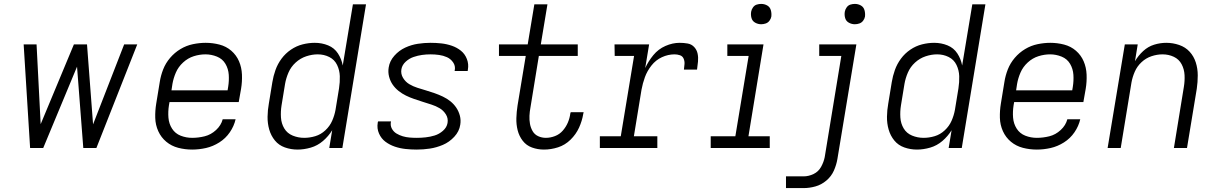

<svg xmlns="http://www.w3.org/2000/svg" viewBox="-20 -757 6232 982"><path d="M134 0H201L374 -416L406 0H473L682 -530H615L456 -121L425 -530H358L188 -122L167 -530H101Z M963 8Q998 8 1033.5 0Q1069 -8 1101.5 -28.5Q1134 -49 1155.5 -80.5Q1177 -112 1185 -147H1119Q1111 -116 1085 -92Q1059 -68 1027 -60Q995 -52 963 -52Q932 -52 904 -63Q876 -74 860 -99Q844 -124 841.5 -155Q839 -186 844 -218L847 -235H1201L1213 -303Q1219 -339 1217.5 -375.5Q1216 -412 1202.5 -443.5Q1189 -475 1163 -497.5Q1137 -520 1102.5 -529Q1068 -538 1032 -538Q1000 -538 966.5 -531Q933 -524 903 -506Q873 -488 850 -461Q827 -434 814.5 -402Q802 -370 797 -337L779 -227Q773 -191 774 -154.5Q775 -118 789.5 -86Q804 -54 830.5 -32Q857 -10 891.5 -1Q926 8 963 8ZM857 -295 862 -328Q867 -357 879.5 -386Q892 -415 916.5 -437.5Q941 -460 971 -469.5Q1001 -479 1031 -479Q1061 -479 1089.5 -467.5Q1118 -456 1133 -430.5Q1148 -405 1150 -374.5Q1152 -344 1147 -313L1144 -295Z M1502 8Q1535 8 1569.5 -2Q1604 -12 1632 -36Q1660 -60 1679 -91L1664 0H1731L1852 -735H1785L1733 -422Q1727 -455 1708.5 -483.5Q1690 -512 1658 -525Q1626 -538 1590 -538Q1559 -538 1527.5 -530Q1496 -522 1468 -503Q1440 -484 1420 -457Q1400 -430 1389 -399Q1378 -368 1373 -337L1355 -227Q1349 -194 1348.5 -160Q1348 -126 1357 -94.5Q1366 -63 1386 -38.5Q1406 -14 1437 -3Q1468 8 1502 8ZM1536 -52Q1505 -52 1477 -63.5Q1449 -75 1434 -100Q1419 -125 1417 -156Q1415 -187 1420 -218L1438 -328Q1443 -357 1455.5 -386Q1468 -415 1492 -437Q1516 -459 1546 -469Q1576 -479 1605 -479Q1637 -479 1664 -465.5Q1691 -452 1704 -425Q1717 -398 1718 -367.5Q1719 -337 1714 -305L1696 -195Q1691 -167 1679 -139.5Q1667 -112 1644 -90.5Q1621 -69 1592.5 -60.5Q1564 -52 1536 -52Z M2111 8Q2145 8 2178.5 3Q2212 -2 2245 -16Q2278 -30 2303.5 -57.5Q2329 -85 2334 -119Q2338 -143 2332 -165.5Q2326 -188 2313.5 -206.5Q2301 -225 2283.5 -239Q2266 -253 2245 -263Q2224 -273 2202.5 -280.5Q2181 -288 2159 -294.5Q2137 -301 2115 -308Q2093 -315 2073.5 -326.5Q2054 -338 2041.5 -358.5Q2029 -379 2033 -403Q2037 -425 2055 -441.5Q2073 -458 2095 -465.5Q2117 -473 2138.5 -476Q2160 -479 2182 -479Q2204 -479 2225.5 -476Q2247 -473 2266 -464.5Q2285 -456 2297.5 -438Q2310 -420 2306 -398Q2306 -396 2305 -394H2372Q2373 -398 2373 -401Q2378 -429 2368 -455Q2358 -481 2337.5 -497.5Q2317 -514 2291 -523Q2265 -532 2237.5 -535Q2210 -538 2182 -538Q2150 -538 2117 -533Q2084 -528 2052.5 -513.5Q2021 -499 1997 -472Q1973 -445 1968 -412Q1964 -388 1970 -365Q1976 -342 1988.5 -324Q2001 -306 2018.5 -292Q2036 -278 2056.5 -268Q2077 -258 2099 -250.5Q2121 -243 2143 -236Q2165 -229 2187 -222Q2209 -215 2228.5 -203.5Q2248 -192 2260.5 -172Q2273 -152 2269 -128Q2265 -105 2245.5 -88Q2226 -71 2203 -64Q2180 -57 2157 -54.5Q2134 -52 2112 -52Q2093 -52 2075 -53.5Q2057 -55 2040 -60Q2023 -65 2008 -74Q1993 -83 1984.5 -98.5Q1976 -114 1979 -132Q1979 -134 1980 -136H1914Q1912 -133 1912 -129Q1907 -100 1918.5 -74Q1930 -48 1951.5 -32Q1973 -16 1999.5 -7Q2026 2 2054.5 5Q2083 8 2111 8Z M2762 8Q2798 8 2834 -3.5Q2870 -15 2898 -42.5Q2926 -70 2941.5 -104Q2957 -138 2963 -174L2965 -183H2899L2897 -177Q2894 -153 2884.5 -130.5Q2875 -108 2858.5 -89Q2842 -70 2818.5 -61Q2795 -52 2772 -52Q2751 -52 2732.5 -60.5Q2714 -69 2704 -86.5Q2694 -104 2690.5 -124Q2687 -144 2688 -165Q2689 -186 2693 -207L2736 -471H2935V-530H2746L2780 -735H2713L2679 -530H2532V-471H2669L2627 -217Q2622 -185 2621 -153Q2620 -121 2627.5 -91Q2635 -61 2653.5 -37Q2672 -13 2701 -2.5Q2730 8 2762 8Z M3048 0H3342V-60H3222L3261 -298Q3267 -331 3278.5 -362.5Q3290 -394 3312 -422Q3334 -450 3365.5 -464.5Q3397 -479 3430 -479Q3444 -479 3457.5 -474.5Q3471 -470 3476.5 -457Q3482 -444 3481 -430Q3480 -416 3478 -401H3545Q3548 -422 3550 -442.5Q3552 -463 3548 -482.5Q3544 -502 3530.5 -516.5Q3517 -531 3497 -534.5Q3477 -538 3456 -538Q3420 -538 3383.5 -522Q3347 -506 3321.5 -475Q3296 -444 3280 -409L3300 -530H3123L3124 -471H3223L3155 -60H3048Z M3615 0H3917V-60H3808L3885 -530H3700V-471H3809L3741 -60H3615ZM3873 -633Q3885 -633 3896.5 -637Q3908 -641 3915.5 -651Q3923 -661 3925 -672Q3927 -689 3922.5 -705Q3918 -721 3904 -729Q3890 -737 3873 -737Q3862 -737 3850.5 -733.5Q3839 -730 3831.5 -719.5Q3824 -709 3822 -698Q3819 -681 3823.5 -665Q3828 -649 3842.5 -641Q3857 -633 3873 -633Z M4000 205H4090Q4120 205 4150.5 196.5Q4181 188 4206.5 166.5Q4232 145 4245 115.5Q4258 86 4263 56L4360 -530H4170V-471H4283L4198 47Q4193 72 4179.5 96.5Q4166 121 4141 133Q4116 145 4090 145H4000ZM4352 -633Q4364 -633 4375.5 -637Q4387 -641 4394.5 -651Q4402 -661 4404 -672Q4406 -689 4401.5 -705Q4397 -721 4383 -729Q4369 -737 4352 -737Q4341 -737 4329.5 -733.5Q4318 -730 4310.5 -719.5Q4303 -709 4301 -698Q4298 -681 4302.5 -665Q4307 -649 4321.5 -641Q4336 -633 4352 -633Z M4670 8Q4703 8 4737.5 -2Q4772 -12 4800 -36Q4828 -60 4847 -91L4832 0H4899L5020 -735H4953L4901 -422Q4895 -455 4876.5 -483.5Q4858 -512 4826 -525Q4794 -538 4758 -538Q4727 -538 4695.5 -530Q4664 -522 4636 -503Q4608 -484 4588 -457Q4568 -430 4557 -399Q4546 -368 4541 -337L4523 -227Q4517 -194 4516.5 -160Q4516 -126 4525 -94.5Q4534 -63 4554 -38.5Q4574 -14 4605 -3Q4636 8 4670 8ZM4704 -52Q4673 -52 4645 -63.5Q4617 -75 4602 -100Q4587 -125 4585 -156Q4583 -187 4588 -218L4606 -328Q4611 -357 4623.5 -386Q4636 -415 4660 -437Q4684 -459 4714 -469Q4744 -479 4773 -479Q4805 -479 4832 -465.5Q4859 -452 4872 -425Q4885 -398 4886 -367.5Q4887 -337 4882 -305L4864 -195Q4859 -167 4847 -139.5Q4835 -112 4812 -90.5Q4789 -69 4760.5 -60.5Q4732 -52 4704 -52Z M5283 8Q5318 8 5353.5 0Q5389 -8 5421.5 -28.5Q5454 -49 5475.5 -80.5Q5497 -112 5505 -147H5439Q5431 -116 5405 -92Q5379 -68 5347 -60Q5315 -52 5283 -52Q5252 -52 5224 -63Q5196 -74 5180 -99Q5164 -124 5161.5 -155Q5159 -186 5164 -218L5167 -235H5521L5533 -303Q5539 -339 5537.5 -375.5Q5536 -412 5522.5 -443.5Q5509 -475 5483 -497.5Q5457 -520 5422.5 -529Q5388 -538 5352 -538Q5320 -538 5286.5 -531Q5253 -524 5223 -506Q5193 -488 5170 -461Q5147 -434 5134.5 -402Q5122 -370 5117 -337L5099 -227Q5093 -191 5094 -154.5Q5095 -118 5109.5 -86Q5124 -54 5150.5 -32Q5177 -10 5211.5 -1Q5246 8 5283 8ZM5177 -295 5182 -328Q5187 -357 5199.5 -386Q5212 -415 5236.5 -437.5Q5261 -460 5291 -469.5Q5321 -479 5351 -479Q5381 -479 5409.5 -467.5Q5438 -456 5453 -430.5Q5468 -405 5470 -374.5Q5472 -344 5467 -313L5464 -295Z M5645 0H5712L5767 -335Q5772 -363 5784 -390.5Q5796 -418 5818.5 -439Q5841 -460 5869.5 -469.5Q5898 -479 5926 -479Q5957 -479 5983.5 -466.5Q6010 -454 6023.5 -428.5Q6037 -403 6038.5 -373Q6040 -343 6035 -313L5984 0H6051L6101 -303Q6106 -337 6106 -371.5Q6106 -406 6096 -437.5Q6086 -469 6064.5 -492.5Q6043 -516 6011 -527Q5979 -538 5945 -538Q5914 -538 5883 -528.5Q5852 -519 5827 -496Q5802 -473 5785 -444L5799 -530H5733Z"/></svg>

Font: Iosevka Sparkle Light Oblique
Style: Regular
Weight: 300
Italic angle: -9°
Designer: Belleve Invis
Foundry: Belleve Invis
Version: Version 4.5.0; ttfautohint (v1.8.3)